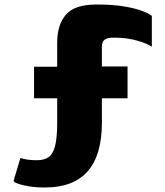

<svg xmlns="http://www.w3.org/2000/svg" viewBox="-20 -746 729 846"><path d="M429 -540V-453H542V-313H429V-206Q429 80 179 80H169Q125 80 82.5 70Q40 60 40 50L70 -50Q99 -40 142 -40Q175 -40 194.5 -54Q214 -68 223 -104Q232 -140 232 -206V-313H130V-452H232V-558Q232 -637 270.5 -681.5Q309 -726 404 -726H414Q478 -726 528 -717.5Q578 -709 608.5 -697Q639 -685 649 -676V-540Q630 -554 584.5 -567Q539 -580 487 -580H477Q452 -580 440.5 -570.5Q429 -561 429 -540Z"/></svg>

Font: Dashboard
Style: Regular
Weight: 400
Designer: jaiki
Version: Version 1.000